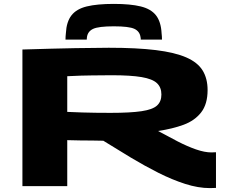

<svg xmlns="http://www.w3.org/2000/svg" viewBox="-20 -955 1194 985"><path d="M1057 10Q997 10 930 -11.5Q863 -33 792.5 -68.5Q722 -104 650.5 -147Q579 -190 510 -233Q499 -233 482.5 -233.5Q466 -234 455 -234Q426 -234 392 -234.5Q358 -235 325 -236V0H95V-701Q257 -706 366.5 -708Q476 -710 538 -710Q682 -710 779.5 -698Q877 -686 935.5 -660.5Q994 -635 1019.5 -593.5Q1045 -552 1045 -493Q1045 -421 1012 -378.5Q979 -336 922 -315Q865 -294 791 -283Q842 -255 891.5 -229.5Q941 -204 985.5 -188.5Q1030 -173 1065 -173Q1076 -173 1088 -174V9Q1082 9 1073 9.5Q1064 10 1057 10ZM547 -376Q649 -376 706 -384.5Q763 -393 785.5 -413.5Q808 -434 808 -470Q808 -507 785 -528.5Q762 -550 706.5 -559.5Q651 -569 553 -569Q519 -569 494.5 -568.5Q470 -568 447 -568Q424 -568 396 -567Q368 -566 325 -564V-381Q368 -379 402 -378Q436 -377 470 -376.5Q504 -376 547 -376ZM564 -935Q649 -935 702 -922Q755 -909 780.5 -876Q806 -843 809 -784Q811 -768 811 -752H702Q702 -755 702 -758Q702 -761 701 -764Q697 -794 669.5 -807Q642 -820 564 -820Q486 -820 458 -807Q430 -794 426 -764Q426 -761 425.5 -758Q425 -755 425 -752H316Q316 -768 318 -785Q321 -843 346.5 -876Q372 -909 425 -922Q478 -935 564 -935Z"/></svg>

Font: Georama ExtraExtended
Style: Bold
Weight: 700
Width: 8
Designer: Jean-Baptiste Levee
Foundry: Production Type
Version: Version 1.000